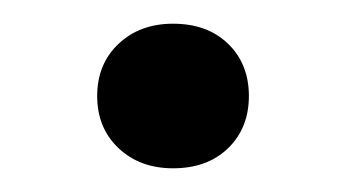

<svg xmlns="http://www.w3.org/2000/svg" viewBox="-20 -436 290 162"><path d="M126 -294Q98 -294 80 -311Q62 -328 62 -355Q62 -382 80 -399Q98 -416 126 -416Q155 -416 172.5 -399Q190 -382 190 -355Q190 -328 172.5 -311Q155 -294 126 -294Z"/></svg>

Font: Roboto Serif 72pt
Style: Regular
Weight: 400
Designer: Greg Gazdowicz
Foundry: Commercial Type
Version: Version 1.008